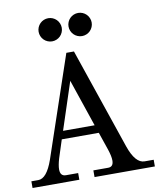

<svg xmlns="http://www.w3.org/2000/svg" viewBox="-103 -1026 927 1105"><g transform="rotate(-10 360.5 -473.5)"><path d="M711.4 0H358.9V-39.1H445.3Q476.6 -39.1 476.6 -76.2Q476.6 -101.1 462.9 -142.1L427.2 -246.6H210.9L177.2 -142.1Q165.5 -103 165.5 -78.6Q165.5 -39.1 198.7 -39.1H270V0H-3.4V-39.1H37.1Q86.9 -39.1 123 -142.1L323.2 -732.4H367.7L568.8 -142.1Q604.5 -39.1 658.2 -39.1H711.4ZM411.1 -293.5 317.4 -569.8 226.6 -293.5ZM429.7 -811.5Q416 -811.5 403.6 -816.7Q391.1 -821.8 381.6 -831.3Q372.1 -840.8 366.9 -853.3Q361.8 -865.7 361.8 -879.4Q361.8 -892.6 366.9 -905Q372.1 -917.5 381.6 -927Q391.1 -936.5 403.6 -941.7Q416 -946.8 429.7 -946.8Q442.9 -946.8 455.3 -941.7Q467.8 -936.5 477.3 -927Q486.8 -917.5 491.9 -905Q497.1 -892.6 497.1 -879.4Q497.1 -865.7 491.9 -853.3Q486.8 -840.8 477.3 -831.3Q467.8 -821.8 455.3 -816.7Q442.9 -811.5 429.7 -811.5ZM254.9 -811.5Q241.2 -811.5 228.8 -816.7Q216.3 -821.8 206.8 -831.3Q197.3 -840.8 192.1 -853.3Q187 -865.7 187 -879.4Q187 -892.6 192.1 -905Q197.3 -917.5 206.8 -927Q216.3 -936.5 228.8 -941.7Q241.2 -946.8 254.9 -946.8Q268.1 -946.8 280.5 -941.7Q293 -936.5 302.5 -927Q312 -917.5 317.1 -905Q322.3 -892.6 322.3 -879.4Q322.3 -865.7 317.1 -853.3Q312 -840.8 302.5 -831.3Q293 -821.8 280.5 -816.7Q268.1 -811.5 254.9 -811.5Z"/></g></svg>

Font: Munson
Style: Regular
Weight: 400
Designer: Paul James MIller
Foundry: High-Logic / Made with FontCreator
Version: Version 2.10;May 5, 2019;FontCreator 11.5.0.2430 64-bit